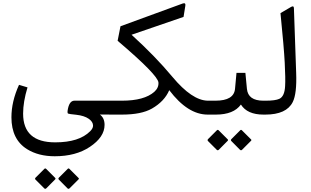

<svg xmlns="http://www.w3.org/2000/svg" viewBox="-20 -724 1962 1213"><path d="M419.4 465.8Q413.1 472.2 406.2 465.8L352.1 411.1Q345.7 404.8 352.5 397.9L407.7 342.8Q413.1 337.4 418.5 342.8L476.6 400.9Q481 404.8 475.1 410.2ZM271.5 342.8 329.1 400.4Q333 405.3 327.6 410.2L272.5 465.8Q265.6 472.2 259.3 465.8L204.6 411.1Q198.2 404.8 205.1 397.9L260.3 342.8Q265.6 337.4 271.5 342.8ZM329.1 175.3Q480 175.3 549.8 105Q567.9 86.9 567.9 69.8Q567.9 45.4 540.5 26.4Q512.7 6.8 461.4 1Q416 -3.4 410.6 -6.3Q405.3 -8.8 406.7 -22Q415.5 -87.9 450.2 -87.9H706.5Q718.3 -87.9 718.3 -49.8V-37.6Q718.3 0 706.5 0L610.8 -0.5Q640.6 21 640.6 64.9Q640.6 142.1 547.4 204.1Q459 263.2 325.7 263.2Q223.1 263.2 150.9 218.3Q52.2 156.7 52.2 17.1Q52.2 -82.5 100.1 -188L153.8 -171.9Q126 -80.6 126 -6.3Q126 175.8 329.1 175.3Z M723.1 -466.3Q723.1 -466.3 741.2 -558.1L1133.8 -701.7Q1154.3 -709 1150.9 -687.5L1139.6 -617.2L811 -504.4Q960 -369.6 1069.8 -237.8Q1193.4 -89.8 1292 -87.9H1298.3Q1310.1 -87.9 1310.1 -49.8V-37.6Q1310.1 0 1298.3 0H1292Q1166 0 1049.3 -154.3Q1019 -83.5 939.9 -38.1Q873 0 750.5 0H701.7Q674.8 0 674.8 -37.6V-49.8Q674.8 -87.9 701.7 -87.9H751Q891.1 -87.9 954.6 -143.6Q983.4 -169.4 981 -202.6Q977.5 -250 723.1 -466.3Z M1509.3 222.2Q1502.9 228.5 1496.1 222.2L1441.9 167.5Q1435.5 161.1 1442.4 154.3L1497.6 99.1Q1502.9 93.8 1508.3 99.1L1566.4 157.2Q1570.8 161.1 1564.9 166.5ZM1361.3 99.1 1418.9 156.7Q1422.9 161.6 1417.5 166.5L1362.3 222.2Q1355.5 228.5 1349.1 222.2L1294.4 167.5Q1288.1 161.1 1294.9 154.3L1350.1 99.1Q1355.5 93.8 1361.3 99.1ZM1292.5 -87.9H1341.3Q1458 -87.9 1464.8 -163.1L1474.1 -263.7H1530.3L1540 -162.6Q1547.4 -87.9 1643.6 -87.9H1653.3Q1665 -87.9 1665 -49.8V-37.6Q1665 0 1653.3 0H1644.5Q1542 0 1502 -63.5Q1456.1 0 1343.8 0H1292.5Q1265.6 0 1265.6 -37.6V-49.8Q1265.6 -87.9 1292.5 -87.9Z M1648.4 -87.9H1659.2Q1719.2 -87.9 1744.6 -99.6Q1777.8 -114.7 1781.2 -179.2Q1784.2 -226.1 1778.8 -328.1Q1773.9 -422.9 1752 -641.1L1818.8 -680.2Q1836.4 -690.4 1836.9 -671.9L1851.1 -263.7Q1856 -132.3 1829.6 -79.6Q1790 0 1656.2 0H1648.4Q1621.6 0 1621.6 -37.6V-49.8Q1621.6 -87.9 1648.4 -87.9Z"/></svg>

Font: Sahel WOL
Style: WOL
Weight: 400
Foundry: Saber Rastikerdar (saber.rastikerdar@gmail.com)
Version: Version 1.0.0-alpha22